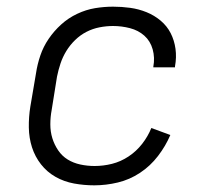

<svg xmlns="http://www.w3.org/2000/svg" viewBox="-20 -548 640 576"><path d="M263 8Q232 8 202 2.5Q172 -3 146.5 -17.5Q121 -32 103 -55Q85 -78 76 -106Q67 -134 66.5 -165.5Q66 -197 71 -228L88 -328Q92 -355 101 -381.5Q110 -408 126 -431.5Q142 -455 163.5 -474.5Q185 -494 211.5 -506.5Q238 -519 265 -523.5Q292 -528 319 -528Q345 -528 370.5 -524.5Q396 -521 419.5 -511.5Q443 -502 462 -486Q481 -470 492 -448.5Q503 -427 506.5 -401.5Q510 -376 505 -349V-346H440V-348Q445 -375 438 -400Q431 -425 413 -441Q395 -457 370 -463.5Q345 -470 319 -470Q299 -470 278.5 -466Q258 -462 239.5 -452.5Q221 -443 205.5 -428Q190 -413 179 -395Q168 -377 161.5 -357.5Q155 -338 151 -318L135 -218Q131 -197 131 -175Q131 -153 137 -133.5Q143 -114 154.5 -97Q166 -80 183 -69.5Q200 -59 221 -54.5Q242 -50 264 -50Q290 -50 316 -56.5Q342 -63 365.5 -78.5Q389 -94 406.5 -116.5Q424 -139 434 -164L491 -143Q477 -110 454 -80Q431 -50 400 -29.5Q369 -9 333.5 -0.5Q298 8 263 8Z"/></svg>

Font: Iosevka Etoile Light
Style: Italic
Weight: 300
Italic angle: -9°
Designer: Belleve Invis
Foundry: Belleve Invis
Version: Version 22.1.2; ttfautohint (v1.8.4)